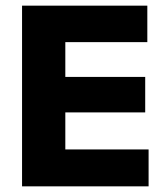

<svg xmlns="http://www.w3.org/2000/svg" viewBox="-20 -659 586 679"><path d="M58 0V-639H211V0ZM103.5 0V-130.5H505.5V0ZM147.5 -261.5V-387H493.5V-261.5ZM103 -510V-639H501V-510Z"/></svg>

Font: Anek Bangla Medium
Style: Bold
Weight: 700
Version: Version 1.003